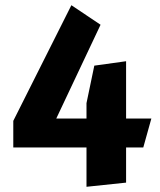

<svg xmlns="http://www.w3.org/2000/svg" viewBox="-20 -566 614 737"><path d="M464 -111H561L530 0H464V135L312 151V0H31V-102L254 -546L366 -471L196 -111H312V-170L342 -314L464 -331Z"/></svg>

Font: Magra
Style: Bold
Weight: 600
Designer: Viviana Monsalve
Foundry: Viviana Monsalve
Version: Version 1.001